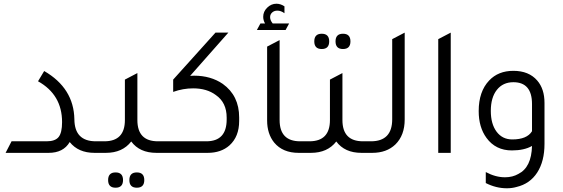

<svg xmlns="http://www.w3.org/2000/svg" viewBox="-20 -820 3021 1030"><path d="M10 0 42 -62H230Q276 -62 294.5 -85Q313 -108 313 -165Q313 -312 184 -384L217 -439Q376 -347 379 -180Q380 -62 494 -62H525V0H487Q400 0 354 -58Q320 0 241 0Z M827 -62H862V0H819Q729 0 684 -61Q637 0 548 0H505V-62H540Q650 -62 650 -176V-393L717 -428V-176Q717 -62 827 -62ZM600 105Q640 105 640 146Q640 187 600 187Q560 187 560 146Q560 105 600 105ZM714 105Q754 105 754 146Q754 187 714 187Q674 187 674 146Q674 105 714 105Z M1000 -413Q1010 -414 1021 -414Q1111 -414 1175 -370Q1263 -307 1263 -190V-171Q1263 -87 1211 -40Q1166 0 1094 0H842V-62H1087Q1196 -62 1196 -179V-189Q1196 -270 1138 -310Q1090 -346 1016 -346Q962 -346 909 -327V-393L1136 -645H1205Z M1358 -659 1377 -694H1402Q1392 -711 1392 -730Q1392 -758 1413.5 -779Q1435 -800 1463 -800Q1485 -800 1506 -786V-749Q1487 -763 1468 -763Q1451 -763 1440 -753Q1429 -743 1429 -728Q1429 -711 1443 -694H1531L1512 -659ZM1582 0Q1497 0 1451 -55Q1413 -102 1413 -174V-570L1480 -605V-176Q1480 -62 1590 -62H1625V0Z M1706 -557Q1666 -557 1666 -598Q1666 -639 1706 -639Q1746 -639 1746 -598Q1746 -557 1706 -557ZM1820 -557Q1780 -557 1780 -598Q1780 -639 1820 -639Q1860 -639 1860 -598Q1860 -557 1820 -557ZM1927 -62H1962V0H1919Q1829 0 1784 -61Q1737 0 1648 0H1605V-62H1640Q1750 -62 1750 -176V-393L1817 -428V-176Q1817 -62 1927 -62Z M1942 0V-62H1970Q2084 -62 2084 -180V-610L2151 -645V-179Q2151 -94 2101 -45Q2054 0 1977 0Z M2331 0V-610L2398 -645V0Z M2834 -37Q2792 -13 2726 -13Q2639 -13 2590 -80Q2548 -137 2548 -224Q2548 -329 2604 -388Q2653 -440 2734 -440Q2817 -440 2862 -388Q2901 -343 2901 -268V-48Q2901 45 2862 105.5Q2823 166 2751 183Q2727 190 2699 190Q2641 190 2586 162V103Q2638 131 2689 131Q2730 131 2761 113Q2831 78 2834 -37ZM2834 -262Q2834 -379 2734 -379Q2678 -379 2645.5 -338Q2613 -297 2613 -225Q2613 -155 2644 -113.5Q2675 -72 2728 -72Q2807 -72 2834 -116Z"/></svg>

Font: Tajawal
Style: Regular
Weight: 400
Designer: Boutros Fonts
Foundry: Created by Boutros International 2017
Version: Version 1.700